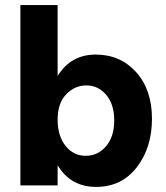

<svg xmlns="http://www.w3.org/2000/svg" viewBox="-20 -727 651 753"><path d="M319 -392Q273 -392 239.5 -357Q206 -322 206 -258Q206 -194 237 -155Q268 -116 316 -116Q364 -116 396 -153.5Q428 -191 428 -254.5Q428 -318 396.5 -355Q365 -392 319 -392ZM206 0H60V-707H206V-429Q258 -513 355 -513Q452 -513 514 -444Q576 -375 576 -261.5Q576 -148 516.5 -71Q457 6 357 6Q257 6 206 -79Z"/></svg>

Font: Hind Vadodara
Style: Bold
Weight: 700
Designer: Hitesh Malaviya
Foundry: Indian Type Foundry
Version: Version 0.702;PS 1.0;hotconv 1.0.81;makeotf.lib2.5.63406